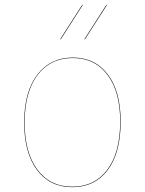

<svg xmlns="http://www.w3.org/2000/svg" viewBox="-20 -765 599 794"><path d="M479 -262Q479 -133 425.5 -62Q372 9 279 9Q186 9 133 -62Q80 -133 80 -258Q80 -386 134.5 -456.5Q189 -527 281 -527Q373 -527 426 -457Q479 -387 479 -262ZM82 -258Q82 -134 134.5 -63.5Q187 7 279 7Q371 7 424 -63.5Q477 -134 477 -262Q477 -386 424.5 -455.5Q372 -525 281 -525Q189 -525 135.5 -455Q82 -385 82 -258ZM322 -744 231 -602 229 -603 320 -745ZM422 -744 331 -602 329 -603 420 -745Z"/></svg>

Font: FiraGO Two
Style: Regular
Weight: 100
Designer: bBox Type
Foundry: bBox Type GmbH
Version: Version 1.001